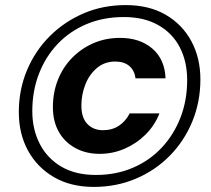

<svg xmlns="http://www.w3.org/2000/svg" viewBox="-20 -729 831 755"><path d="M349 6Q258 6 192 -32.5Q126 -71 90 -137Q54 -203 54 -288Q54 -376 86 -452.5Q118 -529 175.5 -586.5Q233 -644 309 -676.5Q385 -709 474 -709Q566 -709 631.5 -671Q697 -633 732.5 -567Q768 -501 768 -417Q768 -329 736.5 -252Q705 -175 648 -117Q591 -59 514.5 -26.5Q438 6 349 6ZM372 -124Q318 -124 276 -147Q234 -170 211 -211Q188 -252 188 -308Q188 -365 207.5 -414.5Q227 -464 263 -501Q299 -538 347 -559Q395 -580 452 -580Q530 -580 579 -538Q628 -496 631 -421H513Q509 -452 488.5 -469.5Q468 -487 433 -487Q391 -487 361 -461.5Q331 -436 315.5 -396.5Q300 -357 300 -314Q300 -266 323.5 -241.5Q347 -217 385 -217Q421 -217 447.5 -234.5Q474 -252 490 -283H607Q588 -235 552 -199.5Q516 -164 469.5 -144Q423 -124 372 -124ZM357 -41Q437 -41 503 -69.5Q569 -98 616.5 -149Q664 -200 690 -267.5Q716 -335 716 -414Q716 -487 687 -543Q658 -599 602 -630.5Q546 -662 467 -662Q386 -662 320 -634Q254 -606 206.5 -556Q159 -506 133 -438.5Q107 -371 107 -292Q107 -220 136.5 -163Q166 -106 221.5 -73.5Q277 -41 357 -41Z"/></svg>

Font: DM Sans 9pt
Style: Bold Italic
Weight: 700
Italic angle: -10°
Version: Version 4.004;gftools[0.9.30]